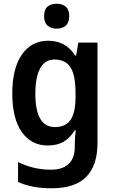

<svg xmlns="http://www.w3.org/2000/svg" viewBox="-20 -772 614 1032"><path d="M239 -553Q334 -553 384 -473H389L401 -543H504V-2Q504 116 444 178Q384 240 257 240Q150 240 77 206V99Q118 119 161 129.5Q204 140 255 140Q316 140 349 109Q382 78 382 16V1Q382 -13 383.5 -34.5Q385 -56 387 -72H382Q358 -32 323 -11Q288 10 237 10Q148 10 97 -62.5Q46 -135 46 -270Q46 -404 97.5 -478.5Q149 -553 239 -553ZM272 -452Q222 -452 196 -405Q170 -358 170 -268Q170 -89 275 -89Q333 -89 359.5 -128Q386 -167 386 -250V-273Q386 -366 359.5 -409Q333 -452 272 -452ZM285 -752Q314 -752 333 -736.5Q352 -721 352 -685Q352 -650 333 -634Q314 -618 285 -618Q255 -618 236 -634Q217 -650 217 -685Q217 -721 235.5 -736.5Q254 -752 285 -752Z"/></svg>

Font: Noto Sans Georgian SemiCondensed SemiBold
Style: Regular
Weight: 600
Width: 4
Designer: Monotype Design Team, Akaki Razmadze
Foundry: Google LLC
Version: Version 2.005; ttfautohint (v1.8.4.7-5d5b)